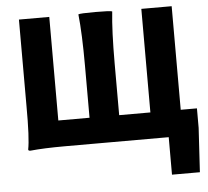

<svg xmlns="http://www.w3.org/2000/svg" viewBox="-62 -815 1190 1097"><g transform="rotate(-5 533.5 -267.0)"><path d="M880 215V0H483H284Q164 0 86 8Q74 8 74 0Q87 -63 86 -249Q86 -284 86 -300V-744H260V-150H439V-447Q439 -633 427 -744Q436 -749 524 -749Q612 -749 621 -744Q609 -633 609 -447V-150H788V-744H962V-150H1055V-38L1040 215Z"/></g></svg>

Font: GenSekiGothic TW H
Style: Regular
Weight: 900
Version: Version 1.501;PS 1;hotconv 16.6.51;makeotf.lib2.5.65220